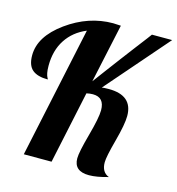

<svg xmlns="http://www.w3.org/2000/svg" viewBox="-112 -847 889 962"><g transform="rotate(15 332.0 -366.5)"><path d="M397 -748 331 -442Q349 -466 378.5 -506Q408 -546 438.5 -586Q469 -626 496.5 -662.5Q524 -699 542 -722L559 -745H664L385 -424Q398 -426 421 -426Q545 -426 545 -319Q545 -276 520.5 -185.5Q496 -95 496 -66Q496 -15 535 0Q476 17 436 17Q358 17 358 -50Q358 -82 384.5 -178Q411 -274 411 -313Q411 -380 351 -380Q335 -380 318 -376L238 0H94L239 -680Q172 -652 135.5 -596Q99 -540 99 -461Q99 -438 102 -423.5Q105 -409 109 -402Q113 -395 113 -393Q59 -393 32.5 -415.5Q6 -438 6 -490Q6 -588 118 -669Q230 -750 357 -750Q371 -750 397 -748Z"/></g></svg>

Font: Lobster 1.3
Style: Regular
Weight: 400
Designer: Pablo Impallari
Foundry: Pablo Impallari. www.impallari.com
Version: Version 1.003 2010